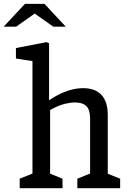

<svg xmlns="http://www.w3.org/2000/svg" viewBox="-42 -996 682 1016"><path d="M367.3 -50.5 455 -85.8 434.8 -47.2V-368.5Q434.8 -414.8 415.1 -434.3Q395.3 -453.8 355.2 -453.8Q330.5 -453.8 302.1 -446.8Q273.7 -439.8 240 -422.8Q216.5 -411.2 191.3 -393.8L194.3 -448.8Q229.2 -474.8 263.3 -492.8Q297.5 -510.7 331.4 -520.1Q365.3 -529.5 397.8 -529.5Q461.8 -529.5 495 -493.6Q528.2 -457.7 528.2 -388V-44.3L505.8 -85.8L593.8 -50.5V0H367.3ZM62.3 -50.5 150 -85.8 129.8 -47.2V-700.5L156 -668.7L42.3 -686.2V-741.8L204.5 -773L217.7 -767V-432.7L223.2 -425.7V-50L200.8 -85.8L288.8 -50.5V0H62.3ZM90.2 -975.7H193.2L305.8 -855H239.8L128.3 -933.7H155L43.5 -855H-22.5Z"/></svg>

Font: Monaspace Xenon Var
Style: Regular
Weight: 400
Designer: Riley Cran and the Lettermatic Team
Version: Version 1.000 (Monaspace Xenon Var)